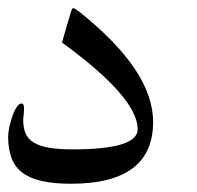

<svg xmlns="http://www.w3.org/2000/svg" viewBox="-20 -501 485 472"><path d="M356.4 -201.2Q356.4 -49.3 154.8 -49.3Q112.8 -49.3 83.3 -55.9Q53.7 -62.5 35.2 -76.4Q16.6 -90.3 8.3 -112.5Q0 -134.8 0 -165Q0 -174.8 2.9 -188.5Q5.9 -202.1 10.3 -215.1Q14.6 -228 20.8 -237.3Q26.9 -246.6 32.7 -246.6Q39.1 -246.6 39.1 -234.9Q39.1 -226.6 38.1 -218.8Q37.1 -210.9 37.1 -205.1Q37.1 -186 43.2 -172.4Q49.3 -158.7 63.7 -150.1Q78.1 -141.6 101.3 -137.7Q124.5 -133.8 158.7 -133.8Q318.4 -133.8 318.4 -183.1Q318.4 -261.2 132.3 -396.5L153.8 -470.2Q157.2 -481 159.7 -481Q163.1 -481 174.3 -472.7Q266.1 -399.4 311.3 -331.8Q356.4 -264.2 356.4 -201.2Z"/></svg>

Font: XB Kayhan
Style: Regular
Weight: 400
Designer: Behnam
Foundry: Irmug
Version: Version 7.300 2009